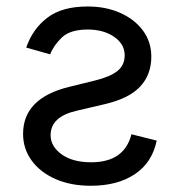

<svg xmlns="http://www.w3.org/2000/svg" viewBox="-20 -573 563 604"><path d="M62.5 -423.3Q82.4 -481.5 128.6 -517Q174.7 -552.6 255.7 -552.6Q313.2 -552.6 358.5 -532.3Q403.8 -512.1 429.9 -476.6Q456 -441.1 456 -394.9Q456 -338.4 421.2 -301Q386.4 -263.5 311.1 -245.7L220.2 -224.4Q139.2 -205.6 139.2 -147.7Q139.2 -112.6 173.8 -87.5Q208.5 -62.5 267 -62.5Q371.1 -62.5 393.5 -150.6L473 -130.7Q458.5 -61.1 403.9 -24.9Q349.4 11.4 265.6 11.4Q202.4 11.4 154.3 -9.9Q106.2 -31.2 79.4 -68.2Q52.6 -105.1 52.6 -152Q52.6 -264.2 197.4 -299.7L278.4 -319.6Q327.1 -331.7 349.6 -349.8Q372.2 -367.9 372.2 -399.1Q372.2 -434.3 339 -457.2Q305.8 -480.1 255.7 -480.1Q201 -480.1 174.9 -455.3Q148.8 -430.4 137.8 -402Z"/></svg>

Font: Inter Alia
Style: Regular
Weight: 400
Designer: Rasmus Andersson (Latin, Greek, Cyrillic etc.) and Evan from Shavian.info (Shavian, old style figures)
Foundry: Shavian.info
Version: Version 0.001;git-37ab20767